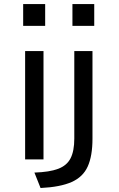

<svg xmlns="http://www.w3.org/2000/svg" viewBox="-20 -820 594 959"><path d="M95.7 -690.9V-799.8H205.6V-690.9ZM341.8 -690.9V-799.8H450.7V-690.9ZM105.5 -23.9V-564.9H197.3V-23.9ZM351.1 -127.9V-564.9H441.9V-127Q441.9 -41 418.2 11.5Q394.5 64 337.9 89.1Q281.2 114.3 182.6 119.1L151.9 42Q227.1 39.6 270.5 23.2Q314 6.8 332.5 -29.5Q351.1 -65.9 351.1 -127.9Z"/></svg>

Font: FORM UDPGothic
Style: Regular
Weight: 400
Foundry: Pronama LLC
Version: Version 1.05101